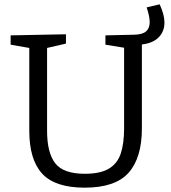

<svg xmlns="http://www.w3.org/2000/svg" viewBox="-20 -856 786 885"><path d="M634 -264Q634 -129 573 -60Q512 9 370 9Q234 9 174.5 -55.5Q115 -120 115 -253V-635L29 -650V-693L284 -698V-655L197 -635V-253Q197 -152 234.5 -103.5Q272 -55 371 -55Q443 -55 482.5 -79Q522 -103 537 -149.5Q552 -196 552 -264V-636L466 -650V-693L599 -696Q637 -697 653.5 -711.5Q670 -726 670 -754Q670 -780 656 -822L716 -836Q738 -788 738 -752Q738 -711 711.5 -684Q685 -657 634 -651Z"/></svg>

Font: Bitter
Style: Regular
Weight: 400
Designer: Sol Matas, and Bitter project Authors
Foundry: Sol Matas
Version: Version 2.001